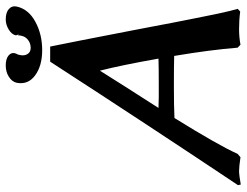

<svg xmlns="http://www.w3.org/2000/svg" viewBox="-115 -738 859 669"><g transform="rotate(-90 314.5 -403.5)"><path d="M358.9 -279.8Q414.1 -279.8 444.8 -280.8Q421.9 -409.7 402.8 -484.9Q356.4 -410.6 272.9 -280.8Q279.3 -280.8 291 -280.3Q302.7 -279.8 310.1 -279.8ZM618.2 -4.9 608.9 3.9Q579.6 0 546.9 0Q520 0 493.2 4.9L482.9 -4.9Q475.1 -101.6 454.1 -226.1Q419.9 -227.1 352.1 -227.1Q274.9 -227.1 237.8 -225.1Q142.1 -70.8 112.8 -4.9L101.1 4.9Q67.9 0 53.2 0Q40 0 5.9 5.9L3.9 -3.9Q202.1 -300.3 434.1 -658.2H486.8Q504.4 -572.3 543 -372.1Q547.4 -349.6 555.9 -304.9Q564.5 -260.3 568.8 -236.8Q573.2 -213.4 580.6 -176.8Q587.9 -140.1 592.3 -118.4Q596.7 -96.7 601.8 -72Q606.9 -47.4 611.1 -31.2Q615.2 -15.1 618.2 -4.9ZM626 -773.9Q616.7 -733.4 573 -709.7Q529.3 -686 474.1 -686Q419.4 -686 386 -710.9Q352.5 -735.8 360.8 -775.9Q364.7 -791.5 381.6 -802.2Q398.4 -813 420.9 -813Q442.9 -813 454.6 -804Q466.3 -794.9 463.9 -782.2L460.9 -773.9L460 -772.9Q458 -769 458 -766.1Q458 -765.6 457.5 -764.2Q457 -762.7 457 -762.2Q454.1 -747.6 460.9 -736.8Q467.8 -726.1 481.9 -726.1Q497.6 -726.1 509.3 -734.9Q521 -743.7 523.9 -756.8Q525.9 -762.7 525.9 -771L529.8 -767.1Q525.9 -774.9 525.9 -777.8Q528.8 -792 545.9 -802.5Q563 -813 581.1 -813Q605.5 -813 617.7 -802Q629.9 -791 626 -773.9Z"/></g></svg>

Font: Linear Smooth
Style: Bold Italic
Weight: 700
Designer: Philipp H. Poll, Flanker
Foundry: Philipp H. Poll, reworked by Flanker
Version: Version 1.061 | FøM Fix